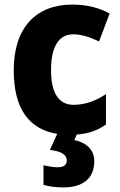

<svg xmlns="http://www.w3.org/2000/svg" viewBox="-20 -579 525 839"><path d="M392 125C392 71 352 43 305 33L315 9C367 5 407 -9 443 -35V-168C399 -138 352 -121 301 -121C239 -121 203 -169 203 -273C203 -376 238 -429 299 -429C337 -429 372 -417 413 -398L459 -520C415 -544 362 -559 296 -559C138 -559 40 -459 40 -272C40 -102 108 -14 230 6L198 76C249 82 272 98 272 122C272 143 256 152 232 152C214 152 191 148 170 143V229C192 235 221 240 256 240C348 240 392 196 392 125Z"/></svg>

Font: Noto Sans Arabic UI SmCn XBd
Style: Regular
Weight: 800
Width: 4
Designer: Monotype Design Team, Nadine Chahine and Nizar Qandah
Foundry: Monotype Imaging Inc.
Version: Version 2.010